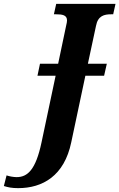

<svg xmlns="http://www.w3.org/2000/svg" viewBox="-159 -734 618 994"><path d="M210 2 283 -342H380L394 -404H296L338 -600C348 -653 381 -660 417 -660H427L439 -714H132L120 -660H131C164 -660 188 -656 188 -628C188 -622 186 -611 184 -604L142 -404H48L35 -342H129L56 3C26 146 -17 183 -73 183C-89 183 -111 179 -125 174L-139 229C-117 236 -97 240 -65 240C61 240 174 177 210 2Z"/></svg>

Font: Noto Serif Condensed Extra
Style: Italic
Weight: 800
Width: 3
Italic angle: -12°
Designer: Monotype Design Team
Foundry: Monotype Imaging Inc.
Version: Version 1.901